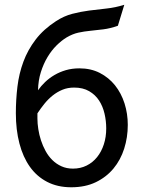

<svg xmlns="http://www.w3.org/2000/svg" viewBox="-20 -772 602 804"><path d="M290.5 -405.3Q263.2 -405.3 241 -396Q218.8 -386.7 200 -371.6Q181.2 -356.4 165.5 -336.9Q149.9 -317.4 136.7 -297.4V-275.9Q136.7 -254.9 140.4 -231.2Q144 -207.5 151.6 -184.3Q159.2 -161.1 170.9 -139.6Q182.6 -118.2 199.2 -101.8Q215.8 -85.4 237.3 -75.7Q258.8 -65.9 285.6 -65.9Q316.9 -65.9 342.5 -78.6Q368.2 -91.3 386.5 -114Q404.8 -136.7 414.8 -167.5Q424.8 -198.2 424.8 -234.4Q424.8 -265.6 417.7 -296.1Q410.6 -326.7 395 -350.8Q379.4 -375 353.5 -390.1Q327.6 -405.3 290.5 -405.3ZM515.1 -249Q515.1 -196.8 500 -149.4Q484.9 -102.1 455.1 -66.2Q425.3 -30.3 381.1 -9Q336.9 12.2 278.3 12.2Q221.2 12.2 177.7 -10.3Q134.3 -32.7 105.2 -73.5Q76.2 -114.3 61.3 -171.4Q46.4 -228.5 46.4 -297.9Q46.4 -354.5 53 -409.2Q59.6 -463.9 77.9 -513.4Q96.2 -563 129.2 -606.2Q162.1 -649.4 214.8 -683.6Q248 -705.1 282.7 -714.1Q317.4 -723.1 353.3 -727.8Q389.2 -732.4 426 -736.3Q462.9 -740.2 500.5 -752L473.6 -664.1Q441.4 -652.8 413.1 -649.2Q384.8 -645.5 358.6 -643.1Q332.5 -640.6 308.1 -635.3Q283.7 -629.9 258.8 -615.2Q237.8 -602.5 216.8 -581.8Q195.8 -561 179 -533Q162.1 -504.9 151.1 -470Q140.1 -435.1 139.2 -394Q151.4 -411.6 168.7 -428.2Q186 -444.8 208 -457.8Q230 -470.7 256.1 -478.3Q282.2 -485.8 312.5 -485.8Q360.4 -485.8 397.9 -466.6Q435.5 -447.3 461.7 -414.6Q487.8 -381.8 501.5 -338.9Q515.1 -295.9 515.1 -249Z"/></svg>

Font: Andika CyrE
Style: Regular
Weight: 400
Designer: Victor Gaultney, Annie Olsen, Julie Remington, Don Collingsworth, Eric Hays, Becca Hirsbrunner
Foundry: SIL International
Version: Version 5.000